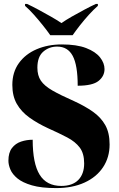

<svg xmlns="http://www.w3.org/2000/svg" viewBox="-20 -951 608 981"><path d="M267 10Q191 10 143 -4Q95 -18 69 -39.5Q43 -61 33 -85Q23 -109 23 -130Q23 -171 41 -194.5Q59 -218 87.5 -227.5Q116 -237 147 -237Q147 -116 182.5 -58.5Q218 -1 293 -1Q350 -1 380 -31.5Q410 -62 410 -116Q410 -167 387.5 -197Q365 -227 323 -249Q281 -271 225 -296Q171 -321 130 -350.5Q89 -380 66 -420Q43 -460 43 -517Q43 -582 76.5 -628.5Q110 -675 167.5 -699.5Q225 -724 296 -724Q372 -724 420 -705.5Q468 -687 491 -658Q514 -629 514 -598Q514 -562 483.5 -537.5Q453 -513 377 -513Q377 -618 351.5 -665.5Q326 -713 272 -713Q231 -713 201 -687Q171 -661 171 -605Q171 -565 189 -538.5Q207 -512 248 -488.5Q289 -465 357 -435Q414 -409 455 -380Q496 -351 518 -311.5Q540 -272 540 -213Q540 -147 506.5 -96.5Q473 -46 411.5 -18Q350 10 267 10ZM237 -771Q221 -794 199 -821.5Q177 -849 153.5 -875.5Q130 -902 108 -921V-931H118Q144 -919 176.5 -901.5Q209 -884 240.5 -866Q272 -848 294 -833Q315 -848 346.5 -866Q378 -884 411 -901.5Q444 -919 470 -931H480V-921Q458 -902 434 -875.5Q410 -849 388.5 -821.5Q367 -794 351 -771Z"/></svg>

Font: Noto Serif Display SemiCondensed Black
Style: Regular
Weight: 900
Width: 4
Designer: Monotype Design Team
Foundry: Monotype Imaging Inc.
Version: Version 2.009